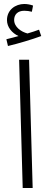

<svg xmlns="http://www.w3.org/2000/svg" viewBox="-20 -944 255 964"><path d="M20 -713C71 -725 141 -746 187 -763L176 -795C159 -789 140 -782 118 -776C87 -784 51 -808 51 -844C51 -870 68 -890 102 -890C115 -890 128 -888 140 -885L146 -916C133 -921 116 -924 102 -924C58 -924 15 -895 15 -843C15 -808 40 -778 73 -763C55 -758 37 -753 12 -747ZM94 0H144L126 -644H76Z"/></svg>

Font: Noto Sans Arabic UI Cn Lt
Style: Regular
Weight: 300
Width: 3
Designer: Monotype Design Team, Nadine Chahine and Nizar Qandah
Foundry: Monotype Imaging Inc.
Version: Version 2.010